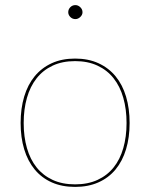

<svg xmlns="http://www.w3.org/2000/svg" viewBox="-20 -728 590 754"><path d="M61 0ZM275 -498Q326.5 -498 366.5 -479.8Q406.5 -461.5 433.8 -428.5Q461 -395.5 475 -348.8Q489 -302 489 -245Q489 -188 475 -141.8Q461 -95.5 433.8 -62.5Q406.5 -29.5 366.5 -11.8Q326.5 6 275 6Q223 6 183.2 -11.8Q143.5 -29.5 116.2 -62.5Q89 -95.5 75 -141.8Q61 -188 61 -245Q61 -302 75 -348.8Q89 -395.5 116.2 -428.5Q143.5 -461.5 183.2 -479.8Q223 -498 275 -498ZM275 -4Q325 -4 363 -21.5Q401 -39 426.2 -70.5Q451.5 -102 464.2 -146.5Q477 -191 477 -245Q477 -299 464.2 -343.8Q451.5 -388.5 426.2 -420.5Q401 -452.5 363 -470.2Q325 -488 275 -488Q224.5 -488 186.8 -470.2Q149 -452.5 123.8 -420.5Q98.5 -388.5 85.8 -343.8Q73 -299 73 -245Q73 -191 85.8 -146.5Q98.5 -102 123.8 -70.5Q149 -39 186.8 -21.5Q224.5 -4 275 -4ZM304 -680Q304 -669.5 295.2 -661.2Q286.5 -653 276 -653Q264.5 -653 256.2 -661.2Q248 -669.5 248 -680Q248 -691.5 256.2 -699.8Q264.5 -708 276 -708Q286.5 -708 295.2 -699.8Q304 -691.5 304 -680Z"/></svg>

Font: Lato Hairline
Style: Regular
Weight: 100
Designer: Lukasz Dziedzic
Foundry: tyPoland Lukasz Dziedzic
Version: Version 2.007; 2014-02-27